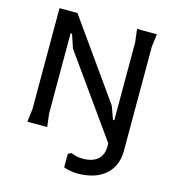

<svg xmlns="http://www.w3.org/2000/svg" viewBox="-130 -809 1038 1139"><g transform="rotate(15 388.5 -240.0)"><path d="M84 0 94 -80V-700H204L543 -222L572 -142H580V-620L570 -700H692L682 -620V0H581L233 -489L205 -573H196V-80L206 0ZM385 112Q402 119 419.5 123Q437 127 457 127Q516 127 548.5 99.5Q581 72 581 18V-30H682V17Q682 72 663 110.5Q644 149 611.5 173.5Q579 198 538 209Q497 220 453 220Q429 220 407 216Q385 212 365 205V122Z"/></g></svg>

Font: AR One Sans Medium
Style: Regular
Weight: 500
Designer: Niteesh Yadav
Foundry: Niteesh Yadav
Version: Version 1.001;gftools[0.9.33]